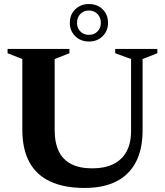

<svg xmlns="http://www.w3.org/2000/svg" viewBox="-20 -917 816 950"><path d="M628.5 -269.5V-625L550 -653.5V-675H758.5V-653.5L685.5 -625V-271.5Q685.5 -178 652 -114.5Q618.5 -51 554.8 -19Q491 13 398 13Q298 13 229.2 -18.8Q160.5 -50.5 125.5 -114.5Q90.5 -178.5 90.5 -275V-625L17.5 -653.5V-675H323.5V-653.5L250.5 -625V-274Q250.5 -210.5 271 -168.2Q291.5 -126 333 -105Q374.5 -84 436.5 -84Q497.5 -84 540.2 -104.8Q583 -125.5 605.8 -166.8Q628.5 -208 628.5 -269.5ZM420 -897Q461 -897 487.8 -871Q514.5 -845 514.5 -804Q514.5 -764 487.8 -737.8Q461 -711.5 420 -711.5Q379.5 -711.5 352.5 -737.8Q325.5 -764 325.5 -804Q325.5 -845 352.5 -871Q379.5 -897 420 -897ZM420 -744.5Q445.5 -744.5 462.2 -761.2Q479 -778 479 -804Q479 -831 462.2 -848Q445.5 -865 420 -865Q394.5 -865 377.8 -848Q361 -831 361 -804Q361 -778 377.8 -761.2Q394.5 -744.5 420 -744.5Z"/></svg>

Font: Newsreader 24pt
Style: Bold
Weight: 700
Designer: Hugues Gentile
Foundry: Production Type
Version: Version 1.003